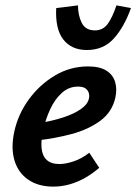

<svg xmlns="http://www.w3.org/2000/svg" viewBox="-20 -681 507 714"><path d="M178 13Q123 13 85.5 -12.5Q48 -38 34 -84Q20 -130 33 -191Q47 -256 87 -311Q127 -366 184 -400Q241 -434 307 -434Q351 -434 375.5 -418.5Q400 -403 408 -376.5Q416 -350 409 -318Q397 -264 352.5 -231.5Q308 -199 246 -182.5Q184 -166 119 -159L124 -223Q174 -231 214 -244Q254 -257 279.5 -274.5Q305 -292 310 -312Q313 -321 311 -332Q309 -343 299.5 -351Q290 -359 270 -359Q236 -359 210 -335.5Q184 -312 167 -275.5Q150 -239 141 -199Q132 -160 134.5 -131Q137 -102 153.5 -86.5Q170 -71 201 -71Q224 -71 254 -81Q284 -91 312 -113L349 -57Q325 -36 297 -20Q269 -4 239 4.5Q209 13 178 13ZM303 -495Q246 -495 215.5 -534Q185 -573 189 -651L270 -661Q270 -624 284 -596Q298 -568 333 -568Q363 -568 380.5 -592Q398 -616 413 -661L467 -651Q442 -581 403.5 -538Q365 -495 303 -495Z"/></svg>

Font: Ysabeau
Style: Bold Italic
Weight: 700
Italic angle: -12°
Designer: Christian Thalmann (Catharsis Fonts)
Version: Version 2.002